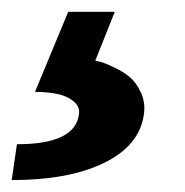

<svg xmlns="http://www.w3.org/2000/svg" viewBox="-25 -52 311 322"><path d="M89.4 -32.2H167.5L134.8 49.8Q138.7 50.8 144.8 52.2Q150.9 53.7 166 60.8Q181.2 67.9 192.4 77.1Q203.6 86.4 211.4 103.3Q219.2 120.1 216.3 140.1Q209 191.9 150.1 220.9Q91.3 250 -5.4 250L3.4 189.9Q100.6 189.9 107.4 140.1Q109.4 127 98.4 117.9Q87.4 108.9 70.8 105.5Q54.2 102.1 33.7 102.1Z"/></svg>

Font: Fivo Sans
Style: Italic
Weight: 700
Designer: Alexander Slobzheninov
Foundry: Alexander Slobzheninov
Version: 1.0